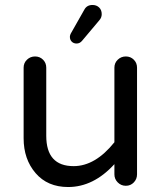

<svg xmlns="http://www.w3.org/2000/svg" viewBox="-20 -742 650 772"><path d="M254 10Q171 10 123 -46Q75 -102 75 -186V-470Q75 -489 88.5 -502Q102 -515 121 -515Q140 -515 153 -502Q166 -489 166 -470V-196Q166 -74 276 -74Q363 -74 440 -170V-470Q440 -489 453.5 -502Q467 -515 486 -515Q505 -515 518 -502Q531 -489 531 -470V-41Q531 -22 518 -8.5Q505 5 486 5Q467 5 453.5 -8.5Q440 -22 440 -41V-82Q356 10 254 10ZM352 -722Q368 -722 378.5 -712Q389 -702 389 -685Q389 -671 379 -660L310 -578Q301 -567 288 -567Q276 -567 268.5 -574.5Q261 -582 261 -594Q261 -602 268 -613L319 -703Q329 -722 352 -722Z"/></svg>

Font: Varela Round
Style: Regular
Weight: 400
Designer: Joe Prince
Foundry: Joe Prince
Version: Version 1.000